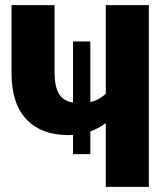

<svg xmlns="http://www.w3.org/2000/svg" viewBox="-20 -731 655 751"><path d="M333.3 -568.7V-331.8Q353.3 -336.4 367.9 -345.1Q382.6 -353.8 393.8 -364.1V-710.8H562.1V0H393.8V-249.2Q365.6 -228.7 333.3 -216.9V-128.2H265.6V-203.1Q256.4 -202.6 246.7 -202.6Q142.1 -202.6 83.6 -264.1Q25.1 -325.6 25.1 -444.6V-710.8H193.3V-450.3Q193.3 -392.3 210.5 -364.1Q227.7 -335.9 265.6 -329.7V-568.7Z"/></svg>

Font: FiraCode Nerd Font
Style: Bold
Weight: 700
Designer: Carrois Corporate, Edenspiekermann AG, Nikita Prokopov
Foundry: Carrois Corporate, Edenspiekermann AG, Nikita Prokopov
Version: Version 6.002;Nerd Fonts 2.1.0